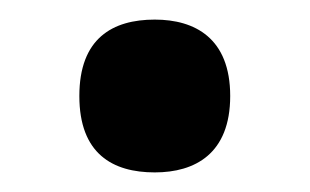

<svg xmlns="http://www.w3.org/2000/svg" viewBox="-20 -168 316 196"><path d="M138 8C179 8 215 -11 215 -70C215 -129 179 -148 138 -148C95 -148 61 -129 61 -70C61 -11 95 8 138 8Z"/></svg>

Font: Noto Serif Myanmar SemiCondensed
Style: Bold
Weight: 700
Width: 4
Designer: Ben Mitchell and the Monotype Design Team
Foundry: Monotype Imaging Inc.
Version: Version 2.106